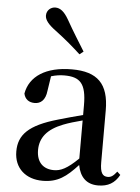

<svg xmlns="http://www.w3.org/2000/svg" viewBox="-58 -884 689 945"><g transform="rotate(5 286.5 -411.5)"><path d="M334 -635C307 -679 278 -724 243 -786C221 -824 201 -839 177 -839C156 -839 134 -823 134 -796C134 -774 152 -752 189 -725C241 -686 278 -654 315 -620ZM462 15C511 15 544 -4 567 -46L551 -61C533 -38 522 -31 506 -31C481 -31 468 -47 468 -100V-356C468 -488 411 -543 285 -543C156 -543 77 -490 62 -404C68 -376 88 -362 116 -362C145 -362 169 -380 174 -428L185 -500C208 -507 229 -510 250 -510C328 -510 359 -480 359 -372V-324C318 -313 275 -302 239 -291C95 -250 47 -199 47 -117C47 -33 106 16 188 16C263 16 305 -16 361 -77C372 -19 404 15 462 15ZM359 -109C304 -55 272 -41 239 -41C188 -41 153 -71 153 -133C153 -194 188 -238 265 -268C290 -278 324 -288 359 -297Z"/></g></svg>

Font: Noto Serif HK SemiBold
Style: Regular
Weight: 600
Designer: Ryoko NISHIZUKA 西塚涼子 (kana & ideographs); Frank Grießhammer (Latin, Greek & Cyrillic); Wenlong ZHANG 张文龙 (bopomofo); San
Foundry: Adobe
Version: Version 2.001;hotconv 1.1.0;makeotfexe 2.6.0